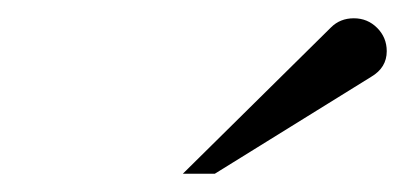

<svg xmlns="http://www.w3.org/2000/svg" viewBox="-20 -684 443 210"><path d="M180 -494 342 -654Q352 -664 367 -664Q382 -664 392.5 -653.5Q403 -643 403 -628Q403 -610 386 -600L215 -494Z"/></svg>

Font: STIX
Style: Italic
Weight: 400
Italic angle: -16.33°
Designer: MicroPress Inc., with final additions and corrections provided by Coen Hoffman, Elsevier (retired)
Version: Version 1.1.1